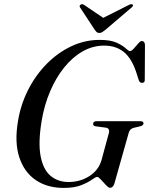

<svg xmlns="http://www.w3.org/2000/svg" viewBox="-20 -909 730 941"><path d="M468.5 -713.5Q521.5 -713.5 551.5 -699.8Q581.5 -686 596 -672.2Q610.5 -658.5 617 -658.5Q624.5 -658.5 635.5 -670.8Q646.5 -683 657.2 -695.5Q668 -708 674.5 -708Q689 -708 690.5 -689.5L689.5 -518.5Q690.5 -503.5 677 -503Q665.5 -502 660.5 -515L647 -557Q623.5 -626 585 -655.8Q546.5 -685.5 490.5 -685.5Q435 -685.5 385.2 -657.2Q335.5 -629 294.8 -578.5Q254 -528 225.5 -461Q197 -394 184 -316Q166.5 -210 179 -144Q191.5 -78 227.5 -47.5Q263.5 -17 316 -17Q373 -17 418.2 -46Q463.5 -75 477.5 -124.5L512.5 -253Q521 -281 497.5 -283.5L449 -290Q436 -291.5 436.5 -302.5Q436.5 -315 454 -315H668.5Q683.5 -315 683.5 -304Q682.5 -294 667 -290L635.5 -282.5Q616.5 -278 611 -258.5L540.5 -9Q534 11.5 519 11.5Q512 11.5 499.5 -1.8Q487 -15 474.8 -28.5Q462.5 -42 456.5 -42Q449 -42 430.5 -28.5Q412 -15 378.2 -1.5Q344.5 12 292.5 12Q212 12 155.5 -26.2Q99 -64.5 74.8 -137.5Q50.5 -210.5 68 -314.5Q81 -395.5 117.5 -467.8Q154 -540 208.2 -595.2Q262.5 -650.5 329 -682Q395.5 -713.5 468.5 -713.5ZM497.5 -763.5Q488 -756 481.5 -751.8Q475 -747.5 466.5 -747.5Q458.5 -747.5 453.8 -751.8Q449 -756 444 -763.5L373 -871.5Q366.5 -880.5 375.5 -886.5Q383.5 -891.5 393 -884.5L486 -821.5L611 -884.5Q625 -891.5 630 -886.5Q635.5 -880.5 624 -871.5Z"/></svg>

Font: Fraunces 72pt S000
Style: Italic
Weight: 400
Italic angle: -16°
Version: Version 1.000; ttfautohint (v1.8.3)